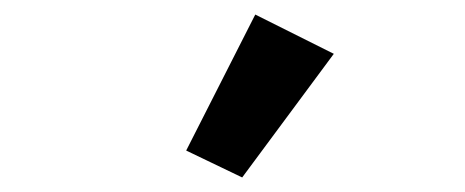

<svg xmlns="http://www.w3.org/2000/svg" viewBox="-20 -819 640 264"><path d="M439 -745C439 -745 331 -799 331 -799C331 -799 236 -612 236 -612C236 -612 313 -575 313 -575C313 -575 439 -745 439 -745Z"/></svg>

Font: IBM Plex Mono Mod
Style: SemiBold
Weight: 500
Designer: Mike Abbink, Paul van der Laan, Pieter van Rosmalen
Foundry: Bold Monday
Version: ""